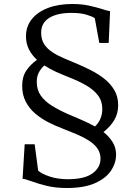

<svg xmlns="http://www.w3.org/2000/svg" viewBox="-20 -842 699 961"><path d="M153.5 -120 171 12Q188 28 228.5 41.5Q269 55 319.5 55Q403 55 443 25.8Q483 -3.5 483 -47.5Q483 -77.5 467.2 -99.5Q451.5 -121.5 424.2 -138.8Q397 -156 362.5 -170.5Q328 -185 289.5 -200Q256 -212.5 221 -230.5Q186 -248.5 156.5 -273.5Q127 -298.5 109 -332.8Q91 -367 91 -412.5Q91 -458 111.5 -488.5Q132 -519 165 -542.5Q140 -565.5 125 -594.5Q110 -623.5 110 -660.5Q110 -709 138.5 -745.2Q167 -781.5 219.2 -801.8Q271.5 -822 342 -822Q388.5 -822 426 -813.8Q463.5 -805.5 490.2 -796.8Q517 -788 531 -786L524 -627H477L454.5 -750.5Q446.5 -758 415.2 -767.8Q384 -777.5 338.5 -777.5Q267 -777.5 226.5 -752.5Q186 -727.5 186 -678.5Q186 -644.5 201 -621.2Q216 -598 241.8 -581Q267.5 -564 300.8 -550Q334 -536 369.5 -521Q401.5 -507.5 436.8 -489.5Q472 -471.5 502.5 -447.5Q533 -423.5 552.2 -391Q571.5 -358.5 571.5 -315.5Q571.5 -274 552 -241.2Q532.5 -208.5 498 -181Q526 -159 543.5 -131Q561 -103 561 -68Q561 -26 535.5 12.2Q510 50.5 455.5 74.8Q401 99 315 99Q257 99 213 88Q169 77 138.8 65.8Q108.5 54.5 93 53L103.5 -120ZM323.5 -269.5Q338 -263.5 354.2 -256.5Q370.5 -249.5 387.8 -242Q405 -234.5 422.2 -226.2Q439.5 -218 455.5 -209Q474 -226.5 483 -248.8Q492 -271 492 -296.5Q492 -336 470.5 -364.5Q449 -393 410.8 -415Q372.5 -437 322 -456.5Q306.5 -463 291.2 -469.2Q276 -475.5 261 -482.2Q246 -489 231.2 -497Q216.5 -505 202 -514.5Q184 -498 174 -478.5Q164 -459 164 -431.5Q164 -393 183.5 -364.5Q203 -336 238.8 -313.5Q274.5 -291 323.5 -269.5Z"/></svg>

Font: Merriweather 48pt Light
Style: Regular
Weight: 300
Version: Version 2.100